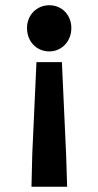

<svg xmlns="http://www.w3.org/2000/svg" viewBox="-20 -523 375 732"><path d="M103 65 100 189H236L232 65L216 -286H119ZM83 -416C83 -364 120 -327 168 -327C216 -327 252 -366 252 -416C252 -466 216 -503 168 -503C120 -503 83 -466 83 -416Z"/></svg>

Font: Falling Sky
Style: SeBd
Weight: 600
Designer: Paul D. Hunt
Foundry: Adobe Systems Incorporated
Version: Version 1.02